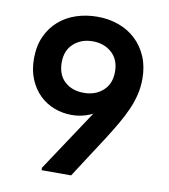

<svg xmlns="http://www.w3.org/2000/svg" viewBox="-80 -776 744 844"><g transform="rotate(10 292.0 -353.5)"><path d="M288 -707Q339 -707 383 -691Q427 -675 459.5 -644.5Q492 -614 510.5 -570.5Q529 -527 529 -472Q529 -436 521 -402Q513 -368 498 -334Q483 -300 462.5 -264.5Q442 -229 417 -190L294 0H162V-11L343 -284Q299 -262 249 -262Q209 -262 172 -276Q135 -290 106.5 -317.5Q78 -345 61 -385.5Q44 -426 44 -478Q44 -534 63.5 -577Q83 -620 116.5 -649Q150 -678 194 -692.5Q238 -707 288 -707ZM286 -597Q235 -597 201 -566.5Q167 -536 167 -482Q167 -428 199.5 -397.5Q232 -367 286 -367Q337 -367 371 -397.5Q405 -428 405 -482Q405 -536 371 -566.5Q337 -597 286 -597Z"/></g></svg>

Font: Tilda Sans Bold
Style: Regular
Weight: 700
Designer: ParaType Ltd
Foundry: ParaType Ltd
Version: Version 1.009